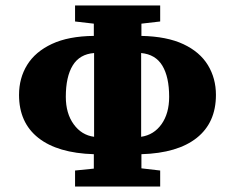

<svg xmlns="http://www.w3.org/2000/svg" viewBox="-20 -686 864 706"><path d="M222 -330Q222 -269 251 -229Q280 -189 326 -183Q326 -215 326 -246.5Q326 -278 326 -310V-342Q326 -379 326 -416.5Q326 -454 326 -491Q273 -487 247.5 -445.5Q222 -404 222 -330ZM499 -311Q499 -279 499 -247Q499 -215 499 -183Q546 -190 574 -229.5Q602 -269 602 -330Q602 -403 577 -444.5Q552 -486 499 -491Q499 -454 499 -417Q499 -380 499 -342ZM256 -607V-666H569V-607L500 -599Q500 -588 500 -576.5Q500 -565 500 -554Q594 -552 654.5 -523.5Q715 -495 744.5 -446.5Q774 -398 774 -337Q774 -235 703.5 -179Q633 -123 500 -119Q500 -106 500 -93.5Q500 -81 500 -67L569 -59V0H256V-59L325 -66Q325 -80 325 -93Q325 -106 325 -119Q192 -123 121 -179Q50 -235 50 -337Q50 -399 80 -447.5Q110 -496 171 -524.5Q232 -553 325 -554Q325 -565 325 -576.5Q325 -588 325 -599Z"/></svg>

Font: Source Serif 4 Black
Style: Regular
Weight: 900
Designer: Frank Grießhammer
Foundry: Adobe
Version: Version 4.005;hotconv 1.1.0;makeotfexe 2.6.0